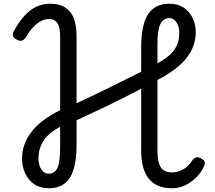

<svg xmlns="http://www.w3.org/2000/svg" viewBox="-20 -991 1152 1028"><path d="M240 17Q195 17 163.5 -4.5Q132 -26 115 -62.5Q98 -99 98 -141Q98 -179 110 -214.5Q122 -250 147 -283Q172 -316 210.5 -345.5Q249 -375 302 -401V-796Q302 -845 287.5 -867Q273 -889 243 -889Q221 -889 200 -878.5Q179 -868 158.5 -846.5Q138 -825 118 -791Q109 -777 97.5 -773.5Q86 -770 69 -779Q51 -789 49 -800.5Q47 -812 56 -828Q81 -873 109.5 -905Q138 -937 172.5 -954Q207 -971 249 -971Q321 -971 355.5 -927.5Q390 -884 390 -796V-438Q448 -465 506 -493Q564 -521 621.5 -550Q679 -579 736 -607V-743Q736 -818 752 -869Q768 -920 801.5 -945.5Q835 -971 887 -971Q932 -971 963 -950.5Q994 -930 1011 -895.5Q1028 -861 1028 -818Q1028 -782 1016.5 -748.5Q1005 -715 981 -683.5Q957 -652 918 -622Q879 -592 823 -563V-186Q823 -145 830.5 -118.5Q838 -92 855.5 -80Q873 -68 901 -68Q922 -68 942 -75.5Q962 -83 978.5 -96.5Q995 -110 1006 -127Q1017 -144 1029 -148Q1041 -152 1058 -142Q1076 -132 1076.5 -120Q1077 -108 1067 -90Q1055 -66 1030.5 -41Q1006 -16 973 0.5Q940 17 901 17Q857 17 825.5 3Q794 -11 774.5 -37Q755 -63 745.5 -99.5Q736 -136 736 -181V-516Q696 -495 653.5 -473.5Q611 -452 566 -430Q521 -408 476.5 -387.5Q432 -367 390 -347V-212Q390 -137 374.5 -85.5Q359 -34 326 -8.5Q293 17 240 17ZM240 -61Q273 -61 287.5 -92Q302 -123 302 -202V-312Q273 -297 251 -279Q229 -261 214.5 -239.5Q200 -218 193 -193.5Q186 -169 186 -142Q186 -106 201.5 -83.5Q217 -61 240 -61ZM823 -652Q854 -669 876.5 -686.5Q899 -704 913 -724Q927 -744 933.5 -767Q940 -790 940 -817Q940 -849 925 -871.5Q910 -894 887 -894Q855 -894 839 -863Q823 -832 823 -753Z"/></svg>

Font: Playwrite IT Trad
Style: Regular
Weight: 400
Designer: Veronika Burian, José Scaglione
Foundry: TypeTogether
Version: Version 1.002